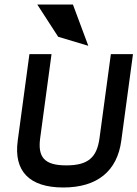

<svg xmlns="http://www.w3.org/2000/svg" viewBox="-20 -820 609 851"><path d="M303.2 -800H145.2L237.8 -657L371.4 -617ZM421.1 -208C409.5 -122 370.8 -87 273.8 -87C176.8 -87 146.6 -123 158.1 -208L208.4 -580H110.4L58.5 -196C40.4 -62 109.5 11 260.5 11C411.5 11 499.4 -62 517.5 -196L569.4 -580H471.4Z"/></svg>

Font: Charger
Style: ExBdIt
Weight: 400
Designer: Jasper
Foundry: Cannot Into Space Fonts
Version: Version 0.99